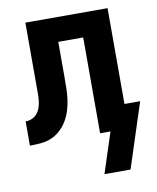

<svg xmlns="http://www.w3.org/2000/svg" viewBox="-80 -582 669 819"><g transform="rotate(-10 255.0 -172.5)"><path d="M419 175H306L363 0H318V-415H210V-261Q210 -237 209.5 -213.5Q209 -190 206 -166.5Q203 -143 196 -120Q189 -97 177 -76.5Q165 -56 147.5 -39.5Q130 -23 108 -13.5Q86 -4 62 -2Q38 0 14 0V-105Q29 -105 42.5 -111Q56 -117 65 -128.5Q74 -140 78.5 -154Q83 -168 84.5 -182.5Q86 -197 86 -212Q86 -227 86 -241Q86 -246 86 -251Q86 -256 86 -261V-520H442V-105H510Z"/></g></svg>

Font: Iosevka SS04 Extrabold
Style: Regular
Weight: 800
Monospace: yes
Designer: Belleve Invis
Foundry: Belleve Invis
Version: Version 19.0.0; ttfautohint (v1.8.4)